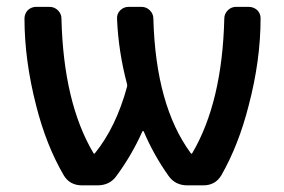

<svg xmlns="http://www.w3.org/2000/svg" viewBox="-20 -565 834 563"><path d="M253.9 -116.2Q255.9 -112.3 258.8 -116.2Q320.3 -192.4 352.5 -310.5Q353.5 -314.5 352.5 -318.4Q327.1 -414.1 323.2 -509.8Q322.3 -524.4 332.5 -534.7Q342.8 -544.9 357.4 -544.9H394.5Q409.2 -544.9 419.4 -534.7Q429.7 -524.4 429.7 -510.7Q436.5 -255.9 539.1 -116.2Q540 -114.3 541.5 -114.3Q543 -114.3 543.9 -116.2Q631.8 -265.6 637.7 -510.7Q637.7 -524.4 647.9 -534.7Q658.2 -544.9 671.9 -544.9H709Q723.6 -544.9 734.4 -535.2Q744.1 -525.4 744.1 -511.7Q744.1 -387.7 709 -254.9Q679.7 -139.6 628.9 -50.8Q611.3 -21.5 576.2 -21.5H529.3Q494.1 -21.5 474.6 -48.8Q430.7 -110.4 401.4 -179.7Q400.4 -180.7 399.4 -180.7Q398.4 -180.7 397.5 -179.7Q367.2 -111.3 321.3 -48.8Q301.8 -21.5 265.6 -21.5H220.7Q184.6 -21.5 167 -50.8Q115.2 -139.6 85.9 -255.9Q51.8 -388.7 51.8 -510.7Q51.8 -524.4 61.5 -535.2Q72.3 -544.9 85.9 -544.9H125Q139.6 -544.9 149.9 -534.7Q160.2 -524.4 160.2 -510.7Q166 -264.6 253.9 -116.2Z"/></svg>

Font: Gen Jyuu GothicL Medium
Style: Regular
Weight: 500
Designer: [Source Han Sans]
Ryoko NISHIZUKA  (kana & ideographs); Paul D. Hunt (Latin, Greek & Cyrillic); Wenlong ZHANG  (bopomofo
Version: Version 1.002.20150607